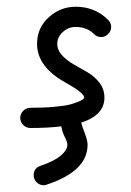

<svg xmlns="http://www.w3.org/2000/svg" viewBox="-20 -350 390 570"><path d="M150 -220Q150 -201 164.5 -185.5Q179 -170 199.5 -158.5Q220 -147 240.5 -135Q261 -123 275.5 -104Q290 -85 290 -60Q290 -8 221 14Q223 23 231.5 45Q240 67 240 80Q240 158 119 198Q113 200 110 200Q98 200 89 191.5Q80 183 80 170Q80 149 101 142Q142 128 161 111.5Q180 95 180 80Q180 72 173 58Q165 43 162 25Q123 30 70 30Q58 30 49 21Q40 12 40 0Q40 -12 49 -21Q58 -30 70 -30Q111 -30 143 -33Q175 -36 190.5 -40.5Q206 -45 216 -49.5Q226 -54 228 -57L230 -60Q230 -74 176 -104Q90 -151 90 -220Q90 -267 124.5 -298.5Q159 -330 205 -330Q262 -330 301 -291Q310 -282 310 -270Q310 -258 301 -249Q292 -240 280 -240Q268 -240 259 -249Q238 -270 205 -270Q183 -270 166.5 -255Q150 -240 150 -220Z"/></svg>

Font: Pecita
Style: Book
Weight: 400
Width: 7
Version: Version 4.3